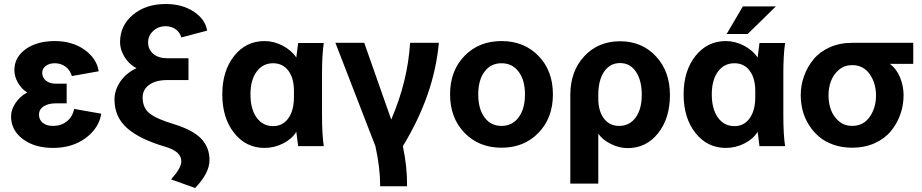

<svg xmlns="http://www.w3.org/2000/svg" viewBox="-20 -730 4607 959"><path d="M313 -213.9H259.8Q220.7 -213.9 197.8 -198.7Q174.8 -183.6 174.8 -157.2Q174.8 -131.3 193.8 -116.2Q212.9 -101.1 245.1 -101.1Q285.6 -101.1 314.2 -124Q342.8 -147 350.1 -186L485.8 -162.1Q474.1 -89.4 407.5 -40.3Q340.8 8.8 245.1 8.8Q152.8 8.8 94 -35.4Q35.2 -79.6 35.2 -148.9Q35.2 -182.6 57.9 -216.1Q80.6 -249.5 116.2 -268.1Q87.9 -285.2 69.8 -316.4Q51.8 -347.7 51.8 -379.9Q51.8 -443.8 108.2 -484.4Q164.6 -524.9 253.9 -524.9Q340.8 -524.9 401.9 -481.7Q462.9 -438.5 473.1 -374L338.9 -350.1Q330.6 -379.4 307.6 -396.7Q284.7 -414.1 253.9 -414.1Q226.1 -414.1 208.5 -400.6Q190.9 -387.2 190.9 -366.2Q190.9 -342.3 209.7 -327.1Q228.5 -312 258.8 -312H313Z M807.6 -599.1Q770.5 -599.1 745.1 -575.4Q719.7 -551.8 719.7 -518.1Q719.7 -482.9 745.8 -460.9Q772 -439 815.4 -439H921.4V-330.1H815.4Q758.3 -330.1 725.3 -306.4Q692.4 -282.7 692.4 -243.2Q692.4 -190.9 727.8 -163.1Q763.2 -135.3 851.6 -108.9Q944.3 -80.1 985.4 -36.9Q1026.4 6.3 1026.4 69.8Q1026.4 134.3 954.6 209L834.5 166Q885.7 108.9 885.7 76.2Q885.7 50.8 865.7 32.7Q845.7 14.6 802.7 2Q677.2 -34.7 614.5 -90.3Q551.8 -146 551.8 -232.9Q551.8 -279.8 581.1 -322.8Q610.4 -365.7 661.6 -389.2Q622.6 -410.6 601.1 -447Q579.6 -483.4 579.6 -519Q579.6 -602.1 643.8 -656Q708 -710 807.6 -710Q890.1 -710 947.8 -671.9Q1005.4 -633.8 1014.6 -577.1L885.7 -543Q878.4 -568.8 857.2 -584Q835.9 -599.1 807.6 -599.1Z M1090.3 -258.8Q1090.3 -376 1149.4 -450.4Q1208.5 -524.9 1301.3 -524.9Q1347.7 -524.9 1391.6 -502Q1435.5 -479 1460 -442.9Q1462.4 -463.9 1469.2 -515.1H1597.2Q1588.4 -457 1588.4 -359.9V-154.8Q1588.4 -58.1 1597.2 0H1469.2Q1461.9 -52.7 1460 -71.8Q1439 -36.6 1394.8 -13.9Q1350.6 8.8 1301.3 8.8Q1208.5 8.8 1149.4 -65.9Q1090.3 -140.6 1090.3 -258.8ZM1448.2 -245.1V-275.9Q1448.2 -339.8 1420.2 -377Q1392.1 -414.1 1344.2 -414.1Q1292.5 -414.1 1261.7 -372.1Q1231 -330.1 1231 -258.8Q1231 -185.5 1261.7 -142.8Q1292.5 -100.1 1344.2 -100.1Q1392.1 -100.1 1420.2 -139.2Q1448.2 -178.2 1448.2 -245.1Z M1855 0 1655.3 -516.1H1799.3L1934.1 -132.8Q2016.6 -324.2 2028.3 -516.1H2171.9Q2148.9 -256.8 1992.2 0Q2014.6 105.5 2013.2 200.2H1878.9Q1878.9 106 1855 0Z M2669.7 -450.7Q2741.7 -376.5 2741.7 -258.8Q2741.7 -141.1 2669.7 -66.7Q2597.7 7.8 2484.9 7.8Q2372.1 7.8 2300 -66.7Q2228 -141.1 2228 -258.8Q2228 -376.5 2300 -450.7Q2372.1 -524.9 2484.9 -524.9Q2597.7 -524.9 2669.7 -450.7ZM2368.7 -258.8Q2368.7 -186 2400.1 -143.6Q2431.6 -101.1 2484.9 -101.1Q2538.6 -101.1 2570.3 -143.6Q2602.1 -186 2602.1 -258.8Q2602.1 -330.1 2570.3 -372.1Q2538.6 -414.1 2484.9 -414.1Q2431.6 -414.1 2400.1 -372.1Q2368.7 -330.1 2368.7 -258.8Z M2968.3 -255.9V-238.8Q2968.3 -175.3 2996.3 -138.2Q3024.4 -101.1 3072.3 -101.1Q3124 -101.1 3154.8 -142.8Q3185.5 -184.6 3185.5 -255.9Q3185.5 -329.1 3156.2 -372.1Q3127 -415 3077.1 -415Q3026.9 -415 2997.6 -372.3Q2968.3 -329.6 2968.3 -255.9ZM3326.2 -255.9Q3326.2 -139.2 3267.1 -64.7Q3208 9.8 3115.2 9.8Q3073.2 9.8 3032 -10.5Q2990.7 -30.8 2968.3 -62V187H2828.6V-255.9Q2828.6 -374 2898.2 -449Q2967.8 -523.9 3077.1 -523.9Q3186.5 -523.9 3256.3 -448.7Q3326.2 -373.5 3326.2 -255.9Z M3394.5 -258.8Q3394.5 -376 3453.6 -450.4Q3512.7 -524.9 3605.5 -524.9Q3651.9 -524.9 3695.8 -502Q3739.7 -479 3764.2 -442.9Q3766.6 -463.9 3773.4 -515.1H3901.4Q3892.6 -457 3892.6 -359.9V-154.8Q3892.6 -58.1 3901.4 0H3773.4Q3766.1 -52.7 3764.2 -71.8Q3743.2 -36.6 3699 -13.9Q3654.8 8.8 3605.5 8.8Q3512.7 8.8 3453.6 -65.9Q3394.5 -140.6 3394.5 -258.8ZM3752.4 -245.1V-275.9Q3752.4 -339.8 3724.4 -377Q3696.3 -414.1 3648.4 -414.1Q3596.7 -414.1 3565.9 -372.1Q3535.2 -330.1 3535.2 -258.8Q3535.2 -185.5 3565.9 -142.8Q3596.7 -100.1 3648.4 -100.1Q3696.3 -100.1 3724.4 -139.2Q3752.4 -178.2 3752.4 -245.1ZM3690.4 -698.2H3855.5L3714.4 -560.1H3609.4Z M4236.3 7.8Q4186.5 7.8 4144 -6.8Q4101.6 -21.5 4071.8 -46.6Q4042 -71.8 4020.8 -105.2Q3999.5 -138.7 3989.5 -176.5Q3979.5 -214.4 3979.5 -253.9Q3979.5 -304.2 3996.1 -350.3Q4012.7 -396.5 4043.5 -433.8Q4074.2 -471.2 4124.3 -493.7Q4174.3 -516.1 4236.3 -516.1H4541.5V-411.1H4424.3Q4458.5 -385.7 4475.8 -342.8Q4493.2 -299.8 4493.2 -254.9Q4493.2 -204.6 4476.8 -158.2Q4460.4 -111.8 4429.4 -74.5Q4398.4 -37.1 4348.4 -14.6Q4298.3 7.8 4236.3 7.8ZM4236.3 -101.1Q4292.5 -101.1 4324 -146.2Q4355.5 -191.4 4355.5 -252.9Q4355.5 -314.5 4324 -359.6Q4292.5 -404.8 4236.3 -404.8Q4198.7 -404.8 4171.4 -382.3Q4144 -359.9 4131.1 -326.2Q4118.2 -292.5 4118.2 -252.9Q4118.2 -213.4 4131.1 -179.7Q4144 -146 4171.4 -123.5Q4198.7 -101.1 4236.3 -101.1Z"/></svg>

Font: LT Superior
Style: Bold
Weight: 400
Designer: Daniel Lyons
Foundry: LyonsType
Version: Version 1.000